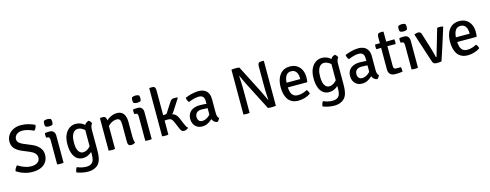

<svg xmlns="http://www.w3.org/2000/svg" viewBox="-26 -1669 7202 2823"><g transform="rotate(-15 3574.5 -258.0)"><path d="M32 -62Q34 -84 46.8 -105.8Q59.5 -127.5 75 -140Q118.5 -111 171.5 -91.5Q224.5 -72 276 -72Q338 -72 373 -99Q408 -126 408 -169Q408 -206.5 383.2 -234.2Q358.5 -262 314 -280.5L193.5 -331Q130.5 -358 93.5 -399.2Q56.5 -440.5 56.5 -504Q56.5 -557.5 84.5 -601.2Q112.5 -645 163 -670.5Q213.5 -696 280.5 -696Q342 -696 396.5 -680.2Q451 -664.5 490 -645Q489.5 -623.5 479.2 -601.5Q469 -579.5 453 -565.5Q413.5 -585 367.2 -598.8Q321 -612.5 282.5 -612.5Q226 -612.5 192.5 -584.5Q159 -556.5 159 -515Q159 -480.5 183.2 -459Q207.5 -437.5 245 -421.5L364 -372Q406 -354.5 439.8 -328.5Q473.5 -302.5 493.5 -267Q513.5 -231.5 513.5 -186Q513.5 -129 487 -84Q460.5 -39 406.5 -13Q352.5 13 270 13Q208 13 144.8 -7.2Q81.5 -27.5 32 -62Z M745.5 0Q725 4 697 4Q669 4 648 0V-370Q648 -397 638.8 -409.2Q629.5 -421.5 605 -421.5H594Q590 -438.5 590 -456Q590 -465 591 -473.8Q592 -482.5 594 -492Q612.5 -494.5 628.5 -495.5Q644.5 -496.5 655 -496.5H667.5Q704 -496.5 724.8 -473.5Q745.5 -450.5 745.5 -411ZM617 -626Q617 -650.5 626 -669Q635 -674 650 -677.5Q665 -681 679 -681Q692 -681 708.2 -677.5Q724.5 -674 732 -669Q736 -660.5 738.5 -648.2Q741 -636 741 -626Q741 -601 732 -582.5Q725 -577.5 708.5 -574Q692 -570.5 679 -570.5Q665 -570.5 649.8 -574Q634.5 -577.5 626 -582.5Q617 -601 617 -626Z M1300.5 -450Q1284 -435 1278.2 -408.8Q1272.5 -382.5 1272.5 -353V-53.5Q1272.5 3 1267.2 42Q1262 81 1251.5 108Q1241 135 1225.5 154.5Q1202 183.5 1160.2 202Q1118.5 220.5 1062.5 220.5Q1016.5 220.5 970.5 210.5Q924.5 200.5 890.5 186.5Q891 168 898.2 146.8Q905.5 125.5 916.5 112.5Q948 127.5 986 135.8Q1024 144 1053 144Q1105 144 1132 124.5Q1159 105 1168.5 72.5Q1178 40 1178 1V-370.5Q1178 -417 1196.8 -453.5Q1215.5 -490 1262.5 -500.5Q1275 -493 1286 -478.2Q1297 -463.5 1300.5 -450ZM869.5 -245.5Q869.5 -334.5 897.5 -392.2Q925.5 -450 969.2 -478Q1013 -506 1059.5 -506Q1102.5 -506 1134.2 -493.2Q1166 -480.5 1189.2 -460.8Q1212.5 -441 1230 -420L1217 -336Q1191 -375.5 1152.2 -401.2Q1113.5 -427 1074.5 -427Q1045 -427 1021 -407.5Q997 -388 983 -347.8Q969 -307.5 969 -245Q969 -154 996.2 -113.8Q1023.5 -73.5 1061.5 -73.5Q1102.5 -73.5 1140.2 -100.2Q1178 -127 1199 -167.5L1213.5 -91Q1200 -68.5 1175.2 -45.8Q1150.5 -23 1116.8 -7.2Q1083 8.5 1042.5 8.5Q985 8.5 946.5 -23.2Q908 -55 888.8 -112.2Q869.5 -169.5 869.5 -245.5Z M1474.5 -497.5Q1505.5 -497.5 1517.2 -479.2Q1529 -461 1529 -428V0Q1509 4 1481 4Q1452.5 4 1431.5 0V-491L1438 -497.5ZM1822 -103.5Q1822 -77.5 1825.2 -54.5Q1828.5 -31.5 1837.5 -14.5Q1826.5 -5.5 1810 0.5Q1793.5 6.5 1776 6.5Q1747.5 6.5 1735.8 -9.2Q1724 -25 1724 -56V-315Q1724 -367 1711 -390.2Q1698 -413.5 1660 -413.5Q1633.5 -413.5 1603.5 -401.2Q1573.5 -389 1547 -366.5Q1520.5 -344 1504 -314.5V-409.5Q1537.5 -448.5 1586.8 -475.2Q1636 -502 1690 -502Q1737 -502 1766 -480.2Q1795 -458.5 1808.5 -421.8Q1822 -385 1822 -339.5Z M2087 0Q2066.5 4 2038.5 4Q2010.5 4 1989.5 0V-370Q1989.5 -397 1980.2 -409.2Q1971 -421.5 1946.5 -421.5H1935.5Q1931.5 -438.5 1931.5 -456Q1931.5 -465 1932.5 -473.8Q1933.5 -482.5 1935.5 -492Q1954 -494.5 1970 -495.5Q1986 -496.5 1996.5 -496.5H2009Q2045.5 -496.5 2066.2 -473.5Q2087 -450.5 2087 -411ZM1958.5 -626Q1958.5 -650.5 1967.5 -669Q1976.5 -674 1991.5 -677.5Q2006.5 -681 2020.5 -681Q2033.5 -681 2049.8 -677.5Q2066 -674 2073.5 -669Q2077.5 -660.5 2080 -648.2Q2082.5 -636 2082.5 -626Q2082.5 -601 2073.5 -582.5Q2066.5 -577.5 2050 -574Q2033.5 -570.5 2020.5 -570.5Q2006.5 -570.5 1991.2 -574Q1976 -577.5 1967.5 -582.5Q1958.5 -601 1958.5 -626Z M2341 0Q2321 4 2293 4Q2266.5 4 2245.5 0V-729L2252 -735.5H2288.5Q2320 -735.5 2330.5 -720.2Q2341 -705 2341 -672ZM2599 -101Q2611 -71 2622.2 -52Q2633.5 -33 2647 -23.5Q2637 -11.5 2618.8 -2.5Q2600.5 6.5 2582 6.5Q2554.5 6.5 2541.8 -8Q2529 -22.5 2518 -50.5L2476.5 -149.5Q2460 -189 2442.2 -203Q2424.5 -217 2388.5 -217Q2375 -217 2360 -216Q2345 -215 2327 -213L2292 -209.5V-281H2423Q2477.5 -281 2510.2 -258.5Q2543 -236 2564 -185ZM2502 -311.5Q2482.5 -278.5 2453.5 -264Q2424.5 -249.5 2384 -249.5H2301.5V-294.5L2376.5 -298Q2385 -298 2390.5 -301.2Q2396 -304.5 2400.5 -312L2492 -454Q2504 -474.5 2518 -485.5Q2532 -496.5 2557.5 -496.5Q2572 -496.5 2583.8 -496.2Q2595.5 -496 2609 -495L2615 -487Z M2710 -134Q2710 -191 2735 -227.5Q2760 -264 2803 -281.2Q2846 -298.5 2900.5 -298.5Q2929 -298.5 2964.8 -296Q3000.5 -293.5 3030.5 -286V-220Q3003.5 -226.5 2969.5 -228.5Q2935.5 -230.5 2906 -230.5Q2859 -230.5 2833.2 -206.8Q2807.5 -183 2807.5 -141Q2807.5 -109 2825.2 -87Q2843 -65 2877 -65Q2914 -65 2955.8 -91Q2997.5 -117 3025.5 -167.5L3041 -90.5Q3023 -69.5 2996.5 -45.5Q2970 -21.5 2935 -4.2Q2900 13 2856.5 13Q2807 13 2774.5 -9Q2742 -31 2726 -64.8Q2710 -98.5 2710 -134ZM3123.5 -43Q3119.5 -30 3108.8 -15Q3098 0 3085.5 7.5Q3055 0.5 3036.8 -16.5Q3018.5 -33.5 3009.5 -56.8Q3000.5 -80 2999 -106.5V-333Q2999 -382 2977 -403Q2955 -424 2916 -424Q2877.5 -424 2837.2 -412.5Q2797 -401 2757.5 -385Q2745.5 -397 2737.2 -417.8Q2729 -438.5 2728 -457.5Q2755.5 -469.5 2790.2 -480Q2825 -490.5 2862.2 -497Q2899.5 -503.5 2933.5 -503.5Q2983 -503.5 3019.5 -485.2Q3056 -467 3075.8 -430Q3095.5 -393 3095.5 -336V-131Q3095.5 -102 3100.8 -80.5Q3106 -59 3123.5 -43Z M3483.5 -682Q3496 -684.5 3514 -685.8Q3532 -687 3543.5 -687Q3556.5 -687 3573 -686Q3589.5 -685 3604 -683L3577.5 -565L3569.5 -564Q3571.5 -530 3573.2 -488.2Q3575 -446.5 3576.2 -403.8Q3577.5 -361 3577.5 -324V0Q3564.5 2 3552.5 3Q3540.5 4 3530.5 4Q3521 4 3508.5 3Q3496 2 3483.5 0ZM3637.5 -426Q3618.5 -463 3602.8 -497.8Q3587 -532.5 3572.5 -564.5L3525.5 -622L3604 -683L3821.5 -257.5Q3841 -218.5 3857.8 -181.5Q3874.5 -144.5 3889 -113.5L3939 -61.5L3856 0ZM3977.5 -681.5V-1Q3965.5 1.5 3948.5 2.8Q3931.5 4 3916.5 4Q3902 4 3886.2 3Q3870.5 2 3856 0L3884 -113L3892.5 -114Q3890 -153.5 3888 -197.5Q3886 -241.5 3885.2 -284Q3884.5 -326.5 3884.5 -361V-624Q3884.5 -657.5 3896 -672.2Q3907.5 -687 3938.5 -687H3971.5Z M4176.5 -216V-287.5H4425.5V-300.5Q4425.5 -336.5 4415.2 -366.8Q4405 -397 4382.2 -415Q4359.5 -433 4322.5 -433Q4269.5 -433 4243 -388.8Q4216.5 -344.5 4216.5 -268V-238Q4216.5 -189.5 4226.8 -150.8Q4237 -112 4262.5 -89.8Q4288 -67.5 4334.5 -67.5Q4373 -67.5 4408 -78.8Q4443 -90 4475 -106.5Q4487.5 -95 4495.8 -76.8Q4504 -58.5 4506 -43.5Q4470.5 -18 4421.2 -2.5Q4372 13 4320 13Q4261.5 13 4222 -8.2Q4182.5 -29.5 4159 -65.8Q4135.5 -102 4125.5 -148.5Q4115.5 -195 4115.5 -246Q4115.5 -320.5 4138.8 -379.2Q4162 -438 4208 -472Q4254 -506 4322.5 -506Q4387 -506 4431 -477.2Q4475 -448.5 4497.5 -400.2Q4520 -352 4520 -292.5Q4520 -269.5 4518.5 -252.8Q4517 -236 4513 -216Z M5047.5 -450Q5031 -435 5025.2 -408.8Q5019.5 -382.5 5019.5 -353V-53.5Q5019.5 3 5014.2 42Q5009 81 4998.5 108Q4988 135 4972.5 154.5Q4949 183.5 4907.2 202Q4865.5 220.5 4809.5 220.5Q4763.5 220.5 4717.5 210.5Q4671.5 200.5 4637.5 186.5Q4638 168 4645.2 146.8Q4652.5 125.5 4663.5 112.5Q4695 127.5 4733 135.8Q4771 144 4800 144Q4852 144 4879 124.5Q4906 105 4915.5 72.5Q4925 40 4925 1V-370.5Q4925 -417 4943.8 -453.5Q4962.5 -490 5009.5 -500.5Q5022 -493 5033 -478.2Q5044 -463.5 5047.5 -450ZM4616.5 -245.5Q4616.5 -334.5 4644.5 -392.2Q4672.5 -450 4716.2 -478Q4760 -506 4806.5 -506Q4849.5 -506 4881.2 -493.2Q4913 -480.5 4936.2 -460.8Q4959.5 -441 4977 -420L4964 -336Q4938 -375.5 4899.2 -401.2Q4860.5 -427 4821.5 -427Q4792 -427 4768 -407.5Q4744 -388 4730 -347.8Q4716 -307.5 4716 -245Q4716 -154 4743.2 -113.8Q4770.5 -73.5 4808.5 -73.5Q4849.5 -73.5 4887.2 -100.2Q4925 -127 4946 -167.5L4960.5 -91Q4947 -68.5 4922.2 -45.8Q4897.5 -23 4863.8 -7.2Q4830 8.5 4789.5 8.5Q4732 8.5 4693.5 -23.2Q4655 -55 4635.8 -112.2Q4616.5 -169.5 4616.5 -245.5Z M5143.5 -134Q5143.5 -191 5168.5 -227.5Q5193.5 -264 5236.5 -281.2Q5279.5 -298.5 5334 -298.5Q5362.5 -298.5 5398.2 -296Q5434 -293.5 5464 -286V-220Q5437 -226.5 5403 -228.5Q5369 -230.5 5339.5 -230.5Q5292.5 -230.5 5266.8 -206.8Q5241 -183 5241 -141Q5241 -109 5258.8 -87Q5276.5 -65 5310.5 -65Q5347.5 -65 5389.2 -91Q5431 -117 5459 -167.5L5474.5 -90.5Q5456.5 -69.5 5430 -45.5Q5403.5 -21.5 5368.5 -4.2Q5333.5 13 5290 13Q5240.5 13 5208 -9Q5175.5 -31 5159.5 -64.8Q5143.5 -98.5 5143.5 -134ZM5557 -43Q5553 -30 5542.2 -15Q5531.5 0 5519 7.5Q5488.5 0.5 5470.2 -16.5Q5452 -33.5 5443 -56.8Q5434 -80 5432.5 -106.5V-333Q5432.5 -382 5410.5 -403Q5388.5 -424 5349.5 -424Q5311 -424 5270.8 -412.5Q5230.5 -401 5191 -385Q5179 -397 5170.8 -417.8Q5162.5 -438.5 5161.5 -457.5Q5189 -469.5 5223.8 -480Q5258.5 -490.5 5295.8 -497Q5333 -503.5 5367 -503.5Q5416.5 -503.5 5453 -485.2Q5489.5 -467 5509.2 -430Q5529 -393 5529 -336V-131Q5529 -102 5534.2 -80.5Q5539.5 -59 5557 -43Z M5692.5 -583.5Q5692.5 -616.5 5703.2 -631.5Q5714 -646.5 5745 -646.5H5781.5L5788 -640V-116.5Q5788 -97 5797.2 -85.2Q5806.5 -73.5 5828.5 -73.5H5899Q5907 -51.5 5907 -24Q5907 -18.5 5906.8 -13Q5906.5 -7.5 5905 -3Q5880.5 0.5 5852.8 2.5Q5825 4.5 5795.5 4.5Q5746 4.5 5719.2 -20.5Q5692.5 -45.5 5692.5 -95ZM5912 -494Q5916.5 -475 5916.5 -458Q5916.5 -439 5912 -421.5L5751 -423.5L5619.5 -421.5Q5615.5 -439 5615.5 -458Q5615.5 -475 5619.5 -494L5751.5 -491.5Z M6140.5 0Q6120 4 6092 4Q6064 4 6043 0V-370Q6043 -397 6033.8 -409.2Q6024.5 -421.5 6000 -421.5H5989Q5985 -438.5 5985 -456Q5985 -465 5986 -473.8Q5987 -482.5 5989 -492Q6007.5 -494.5 6023.5 -495.5Q6039.5 -496.5 6050 -496.5H6062.5Q6099 -496.5 6119.8 -473.5Q6140.5 -450.5 6140.5 -411ZM6012 -626Q6012 -650.5 6021 -669Q6030 -674 6045 -677.5Q6060 -681 6074 -681Q6087 -681 6103.2 -677.5Q6119.5 -674 6127 -669Q6131 -660.5 6133.5 -648.2Q6136 -636 6136 -626Q6136 -601 6127 -582.5Q6120 -577.5 6103.5 -574Q6087 -570.5 6074 -570.5Q6060 -570.5 6044.8 -574Q6029.5 -577.5 6021 -582.5Q6012 -601 6012 -626Z M6564.5 -493.5Q6575 -496 6584.2 -496.8Q6593.5 -497.5 6602 -497.5Q6615 -497.5 6627.5 -495.8Q6640 -494 6651.5 -490L6654 -485.5Q6636.5 -428 6615.2 -360.5Q6594 -293 6572.2 -225.8Q6550.5 -158.5 6531.2 -99.8Q6512 -41 6498 0Q6482 3 6463.5 4.2Q6445 5.5 6427.5 5.5Q6398.5 5.5 6383 -4.5Q6367.5 -14.5 6356.5 -50.5L6215.5 -485.5Q6232.5 -493.5 6246.5 -497Q6260.5 -500.5 6272.5 -500.5Q6293 -500.5 6306 -491.5Q6319 -482.5 6325 -459L6394.5 -236Q6402.5 -210.5 6410.2 -182Q6418 -153.5 6424.5 -128.5Q6431 -103.5 6434.5 -88Q6436.5 -80 6444 -80Z M6754.5 -216V-287.5H7003.5V-300.5Q7003.5 -336.5 6993.2 -366.8Q6983 -397 6960.2 -415Q6937.5 -433 6900.5 -433Q6847.5 -433 6821 -388.8Q6794.5 -344.5 6794.5 -268V-238Q6794.5 -189.5 6804.8 -150.8Q6815 -112 6840.5 -89.8Q6866 -67.5 6912.5 -67.5Q6951 -67.5 6986 -78.8Q7021 -90 7053 -106.5Q7065.5 -95 7073.8 -76.8Q7082 -58.5 7084 -43.5Q7048.5 -18 6999.2 -2.5Q6950 13 6898 13Q6839.5 13 6800 -8.2Q6760.5 -29.5 6737 -65.8Q6713.5 -102 6703.5 -148.5Q6693.5 -195 6693.5 -246Q6693.5 -320.5 6716.8 -379.2Q6740 -438 6786 -472Q6832 -506 6900.5 -506Q6965 -506 7009 -477.2Q7053 -448.5 7075.5 -400.2Q7098 -352 7098 -292.5Q7098 -269.5 7096.5 -252.8Q7095 -236 7091 -216Z"/></g></svg>

Font: Signika Negative
Style: Regular
Weight: 400
Designer: Anna Giedry
Foundry: Anna Giedry
Version: Version 2.001